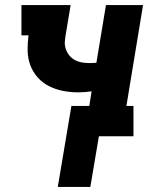

<svg xmlns="http://www.w3.org/2000/svg" viewBox="-20 -540 640 761"><path d="M209 201 263 -120H334L343 -178Q330 -176 316 -175Q302 -174 289 -174Q258 -174 228.5 -180Q199 -186 173.5 -199Q148 -212 129 -233.5Q110 -255 100 -282Q90 -309 89.5 -339.5Q89 -370 93 -400H65V-520H260L241 -406Q238 -390 237 -374.5Q236 -359 241 -345Q246 -331 255 -320Q264 -309 277 -302Q290 -295 305 -292.5Q320 -290 336 -290Q342 -290 349 -290.5Q356 -291 362 -291L400 -520H547L481 -120H509V0H372L338 201Z"/></svg>

Font: Iosevka Etoile Heavy
Style: Italic
Weight: 900
Italic angle: -9°
Designer: Belleve Invis
Foundry: Belleve Invis
Version: Version 22.1.2; ttfautohint (v1.8.4)